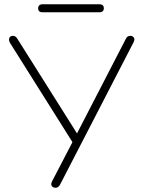

<svg xmlns="http://www.w3.org/2000/svg" viewBox="-20 -880 668 906"><path d="M241 6Q234 6 228.5 2Q223 -2 222 -9Q221 -16 226 -25L329 -223V-198L27 -678Q22 -687 22.5 -694.5Q23 -702 28 -706.5Q33 -711 40 -711Q47 -711 52.5 -707.5Q58 -704 62 -697L350 -240H338L574 -697Q578 -705 583 -708Q588 -711 595 -711Q602 -711 607.5 -707Q613 -703 614 -696.5Q615 -690 610 -680L263 -8Q259 -1 254 2.5Q249 6 241 6ZM181 -822Q160 -822 160 -841Q160 -850 165.5 -855Q171 -860 181 -860H449Q470 -860 470 -841Q470 -832 464.5 -827Q459 -822 449 -822Z"/></svg>

Font: Nunito ExtraLight
Style: Regular
Weight: 200
Designer: Vernon Adams
Foundry: Vernon Adams
Version: Version 3.602